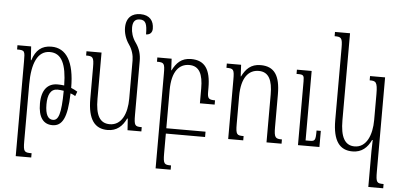

<svg xmlns="http://www.w3.org/2000/svg" viewBox="-60 -895 2651 1258"><g transform="rotate(5 1265.0 -266.0)"><path d="M82 233H184V205C136 205 129 201 129 131V-244C129 -383 166 -466 246 -466C323 -466 356 -397 358 -256C344 -258 329 -259 314 -259C251 -259 210 -216 210 -124C210 -34 244 10 303 10C367 10 400 -44 404 -208C416 -204 427 -199 436 -193L447 -223C433 -232 419 -238 405 -244C405 -416 351 -502 253 -502C189 -502 150 -469 129 -402H126L120 -492H30V-464C81 -464 82 -459 82 -390ZM253 -123C253 -186 272 -225 317 -225C330 -225 344 -223 358 -221C357 -68 340 -25 304 -25C273 -25 253 -53 253 -123Z M837 -106V-459C837 -500 827 -539 801 -575C777 -608 768 -643 768 -672C768 -706 779 -730 814 -730C853 -730 863 -705 863 -636C888 -636 904 -651 904 -677C904 -727 878 -765 815 -765C762 -765 722 -736 722 -668C722 -635 733 -595 757 -561C780 -529 790 -491 790 -458V-207C790 -109 755 -29 677 -29C612 -29 583 -79 583 -188V-492H484V-464C528 -464 536 -458 536 -391V-185C536 -46 583 10 666 10C727 10 764 -25 788 -76H792L797 0H888V-28C843 -28 837 -33 837 -106Z M1049 131V0H1307V-35H1049V-285C1049 -411 1098 -461 1163 -461C1230 -461 1254 -407 1254 -315V-217H1351V-245C1310 -245 1301 -252 1301 -297V-323C1301 -444 1262 -501 1172 -501C1107 -501 1075 -465 1050 -416H1048L1044 -492H950V-464C997 -464 1002 -458 1002 -390V233H1101V205C1057 205 1049 201 1049 131Z M1810 -28C1767 -28 1758 -35 1758 -104V-319C1758 -444 1719 -501 1629 -501C1564 -501 1532 -465 1507 -416H1505L1501 -492H1407V-464C1454 -464 1459 -458 1459 -390V0H1558V-28C1514 -28 1506 -32 1506 -103V-285C1506 -411 1555 -462 1620 -462C1687 -462 1711 -407 1711 -315V0H1810ZM2059 -106H2031C2031 -39 2027 -35 1989 -35H1965V-492H1868V-464H1876C1914 -464 1918 -459 1918 -419V0H2059Z M2401 233H2499V205C2454 205 2448 200 2448 127V-492H2349V-464C2389 -464 2401 -459 2401 -378V-207C2401 -109 2366 -24 2288 -24C2223 -24 2194 -79 2194 -188V-760H2095V-732C2139 -732 2147 -726 2147 -659V-185C2147 -46 2194 10 2277 10C2338 10 2375 -25 2399 -76H2403C2402 -54 2401 -25 2401 -3Z"/></g></svg>

Font: Noto Serif Armenian ExtraCondensed Light
Style: Regular
Weight: 300
Width: 2
Designer: Monotype Design Team
Foundry: Monotype Imaging Inc.
Version: Version 2.008